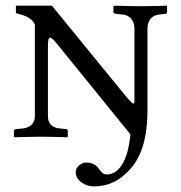

<svg xmlns="http://www.w3.org/2000/svg" viewBox="-20 -482 638 677"><path d="M440 -8C428 112 384 133 357 133C344 133 338 126 331 116C322 104 311 91 283 91C270 91 247 104 247 125C247 158 286 175 307 175C330 175 371 174 413 139C467 96 500 30 500 -96V-97V-381C500 -406 512 -428 542 -431L563 -433C566 -433 569 -436 569 -439V-461L568 -462C568 -462 507 -460 477 -460C449 -460 386 -462 386 -462L380 -460V-438C380 -435 387 -433 391 -433L411 -431C443 -428 454 -404 454 -381V-125C454 -117 452 -117 449 -117C446 -117 436 -129 421 -146L163 -462H38L36 -460V-438C36 -435 41 -434 45 -433L49 -432C75 -426 98 -412 103 -394V-72C103 -53 92 -32 60 -29L40 -27C36 -27 29 -25 29 -21V0L33 2C33 2 97 0 125 0C155 0 217 2 217 2L219 0V-21C219 -25 215 -27 212 -27L191 -29C160 -32 149 -50 149 -72V-314C149 -338 150 -349 157 -349C162 -349 170 -341 183 -325Z"/></svg>

Font: Linux Libertine O C
Style: Regular
Weight: 400
Designer: Philipp H. Poll
Foundry: Philipp H. Poll
Version: Version 4.0.3